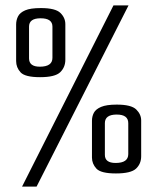

<svg xmlns="http://www.w3.org/2000/svg" viewBox="-20 -650 585 714"><path d="M62 44 402 -630H458L116 44ZM129 -363Q73 -363 56.5 -381Q40 -399 40 -423V-559Q40 -575 47 -589Q54 -603 73.5 -611.5Q93 -620 132 -620Q186 -620 204.5 -602Q223 -584 223 -560V-428Q223 -400 204 -381.5Q185 -363 129 -363ZM128 -402Q175 -402 175 -435V-551Q175 -582 131 -582Q88 -582 88 -551V-433Q88 -402 128 -402ZM411 -5Q355 -5 338.5 -23Q322 -41 322 -64V-201Q322 -217 329 -230.5Q336 -244 356 -252.5Q376 -261 414 -261Q468 -261 486.5 -243Q505 -225 505 -202V-69Q505 -41 486 -23Q467 -5 411 -5ZM410 -44Q457 -44 457 -77V-192Q457 -224 414 -224Q370 -224 370 -192V-74Q370 -44 410 -44Z"/></svg>

Font: Smooch Sans SemiBold
Style: Bold
Weight: 600
Designer: Robert E. Leuschke
Foundry: Robert E. Leuschke
Version: Version 1.010; ttfautohint (v1.8.3)